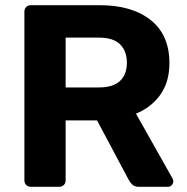

<svg xmlns="http://www.w3.org/2000/svg" viewBox="-20 -720 722 740"><path d="M99 0Q88 0 81 -7Q74 -14 74 -25V-675Q74 -686 81 -693Q88 -700 99 -700H364Q489 -700 561 -642.5Q633 -585 633 -477Q633 -404 598 -355Q563 -306 504 -282L645 -32Q648 -26 648 -21Q648 -13 642 -6.5Q636 0 627 0H516Q498 0 489 -9.5Q480 -19 476 -27L354 -256H233V-25Q233 -14 226 -7Q219 0 208 0ZM233 -383H361Q416 -383 442.5 -408Q469 -433 469 -478Q469 -523 443 -549Q417 -575 361 -575H233Z"/></svg>

Font: Rubik Light SemiBold
Style: Regular
Weight: 600
Version: Version 2.300;gftools[0.9.30]